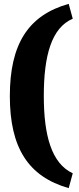

<svg xmlns="http://www.w3.org/2000/svg" viewBox="-20 -810 409 995"><path d="M336 -790C126 -731 31 -581 31 -312C31 -45 126 105 336 165L357 88C247 37 207 -108 207 -313C207 -522 247 -666 357 -713Z"/></svg>

Font: Exo 2 Extra Bold
Style: Regular
Weight: 800
Designer: Natanael Gama
Version: Version 1.001;PS 001.001;hotconv 1.0.88;makeotf.lib2.5.64775